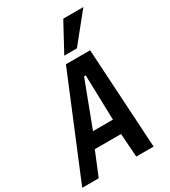

<svg xmlns="http://www.w3.org/2000/svg" viewBox="-240 -1096 1072 1209"><g transform="rotate(-30 296.0 -491.0)"><path d="M291.5 -725H467.5L510.5 0H384.5L372.5 -171H181.5L111.5 0H-8.5ZM373.5 -275 364.5 -602H352.5L228.5 -275ZM309.5 -777 420.5 -982H566.5L401.5 -777Z"/></g></svg>

Font: JuliaMono BoldItalic
Style: Regular
Weight: 700
Italic angle: -9°
Monospace: yes
Designer: cormullion
Foundry: corm
Version: Version 0.049; ttfautohint (v1.8.4)